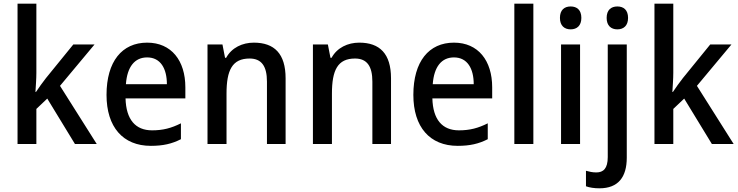

<svg xmlns="http://www.w3.org/2000/svg" viewBox="-20 -780 3999 1040"><path d="M177 -386V-760H75V0H177V-190L236 -246L386 0H504L305 -315L492 -539H377L229 -357C212 -336 189 -303 175 -282H172C174 -315 177 -354 177 -386Z M777 -549C641 -549 557 -447 557 -266C557 -92 646 10 797 10C863 10 911 -1 960 -26V-112C908 -86 863 -74 804 -74C713 -74 663 -133 660 -247H984V-307C984 -452 908 -549 777 -549ZM777 -469C850 -469 884 -408 884 -324H662C669 -419 710 -469 777 -469Z M1355 -549C1293 -549 1235 -522 1205 -467H1199L1185 -539H1104V0H1207V-273C1207 -400 1238 -463 1332 -463C1397 -463 1426 -421 1426 -338V0H1527V-356C1527 -489 1466 -549 1355 -549Z M1926 -549C1864 -549 1806 -522 1776 -467H1770L1756 -539H1675V0H1778V-273C1778 -400 1809 -463 1903 -463C1968 -463 1997 -421 1997 -338V0H2098V-356C2098 -489 2037 -549 1926 -549Z M2439 -549C2303 -549 2219 -447 2219 -266C2219 -92 2308 10 2459 10C2525 10 2573 -1 2622 -26V-112C2570 -86 2525 -74 2466 -74C2375 -74 2325 -133 2322 -247H2646V-307C2646 -452 2570 -549 2439 -549ZM2439 -469C2512 -469 2546 -408 2546 -324H2324C2331 -419 2372 -469 2439 -469Z M2869 0V-760H2766V0Z M3071 -745C3037 -745 3013 -726 3013 -683C3013 -641 3037 -621 3071 -621C3105 -621 3129 -641 3129 -683C3129 -726 3105 -745 3071 -745ZM3122 -539H3019V0H3122Z M3266 -683C3266 -641 3290 -621 3324 -621C3358 -621 3382 -641 3382 -683C3382 -726 3358 -745 3324 -745C3290 -745 3266 -726 3266 -683ZM3227 240C3329 240 3375 179 3375 74V-539H3272V71C3272 133 3248 154 3210 154C3189 154 3172 150 3154 145V229C3173 236 3198 240 3227 240Z M3627 -386V-760H3525V0H3627V-190L3686 -246L3836 0H3954L3755 -315L3942 -539H3827L3679 -357C3662 -336 3639 -303 3625 -282H3622C3624 -315 3627 -354 3627 -386Z"/></svg>

Font: Noto Sans Devanagari UI SemiCondensed Medium
Style: Regular
Weight: 500
Width: 4
Designer: Jelle Bosma - Monotype Design Team
Foundry: Monotype Imaging Inc.
Version: Version 2.004